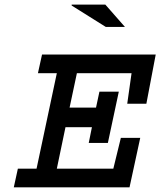

<svg xmlns="http://www.w3.org/2000/svg" viewBox="-20 -803 687 823"><path d="M160.2 -569.3H647.5L607.4 -358.4H525.4L543.9 -489.3H309.6L278.3 -341.8H391.6L406.2 -410.2H489.3L442.4 -190.4H360.4L374 -257.8H260.7L223.6 -80.1H465.8L498 -211.9H581.1L535.2 0H39.1L56.6 -80.1H136.7L223.6 -489.3H142.6ZM287.1 -779.3V-783.2H431.6L515.6 -687.5H433.6Z"/></svg>

Font: Thabit-Bold-Oblique
Style: Bold Oblique
Weight: 700
Designer: Regenerated by Nadim Shaikli
Foundry: MAK Alagha
Version: 0.01